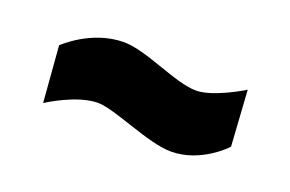

<svg xmlns="http://www.w3.org/2000/svg" viewBox="-41 -504 612 405"><g transform="rotate(20 265.0 -301.5)"><path d="M464 -388C464 -388 401 -349 362 -349C314 -349 236 -393 185 -393C112 -393 58 -340 58 -340L68 -214C68 -214 129 -254 177 -254C215 -254 304 -210 356 -210C424 -210 472 -263 472 -263Z"/></g></svg>

Font: TitilliumMaps29L
Style: 999 wt
Weight: 900
Designer: Campivisivi
Foundry: Accademia di Belle Arti di Urbino and students of MA course of Visual design